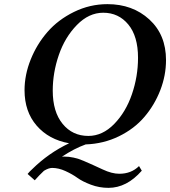

<svg xmlns="http://www.w3.org/2000/svg" viewBox="-20 -678 813 917"><path d="M473.1 -617.2Q404.3 -617.2 347.2 -558.6Q290 -500 261 -415.5Q231.9 -331.1 231.9 -245.1Q231.9 -144 279.1 -86.4Q326.2 -28.8 401.9 -28.8Q469.7 -28.8 525.4 -85.9Q581.1 -143.1 610.1 -228Q639.2 -313 639.2 -401.9Q639.2 -504.9 592.8 -561Q546.4 -617.2 473.1 -617.2ZM133.8 129.9Q211.4 53.2 310.1 6.3Q212.9 -11.2 155 -78.1Q97.2 -145 97.2 -247.1Q97.2 -320.3 126.5 -393.6Q155.8 -466.8 206.8 -525.4Q257.8 -584 333.5 -621.1Q409.2 -658.2 493.2 -658.2Q613.3 -658.2 693.1 -585.2Q772.9 -512.2 772.9 -391.1Q772.9 -317.9 745.6 -247.3Q718.3 -176.8 669.9 -119.9Q621.6 -63 548.1 -27.1Q474.6 8.8 389.2 11.7Q334 31.7 275.9 70.3Q280.8 69.8 286.1 69.8Q332 69.8 379.4 90.3Q426.8 110.8 470.5 131.3Q514.2 151.9 549.8 151.9Q606.9 151.9 644 115.2L657.2 137.2Q585.4 219.2 498 219.2Q454.1 219.2 414.1 204.1Q374 189 349.6 171.4Q325.2 153.8 292.5 138.9Q259.8 124 229 124Q212.4 124 189.9 137.7Q167 159.2 146 183.1L111.8 152.8Q121.1 141.1 133.8 129.9Z"/></svg>

Font: Linux Libertine
Style: Semibold Italic
Weight: 600
Italic angle: -11.5°
Designer: Philipp H. Poll
Foundry: Philipp H. Poll
Version: Version 5.1.2 ; ttfautohint (v0.9)